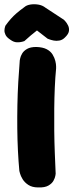

<svg xmlns="http://www.w3.org/2000/svg" viewBox="-46 -866 337 883"><path d="M130 -4Q102 -4 84.5 -15.5Q67 -27 58 -42Q49 -57 46 -68.5Q43 -80 43 -80Q39 -123 36.5 -172.5Q34 -222 33.5 -275Q33 -328 34 -382Q35 -436 38 -488.5Q41 -541 45 -589Q45 -589 47 -598.5Q49 -608 56 -620Q63 -632 78.5 -641Q94 -650 121 -650Q151 -649 169 -639.5Q187 -630 196 -615Q205 -600 208.5 -585.5Q212 -571 212 -561Q212 -551 212 -551Q208 -510 206 -463.5Q204 -417 203.5 -367Q203 -317 203.5 -265.5Q204 -214 206 -163.5Q208 -113 210 -67Q210 -67 208.5 -57.5Q207 -48 200 -35Q193 -22 176.5 -12.5Q160 -3 130 -4ZM2 -683Q-15 -694 -20.5 -705.5Q-26 -717 -25.5 -726.5Q-25 -736 -23 -742Q-21 -748 -21 -748Q-8 -766 4 -779.5Q16 -793 30.5 -805.5Q45 -818 67 -834Q76 -842 93 -845Q110 -848 129.5 -845Q149 -842 164 -830L248 -775Q248 -775 254.5 -768Q261 -761 267 -749Q273 -737 271 -723Q269 -709 252 -693Q241 -682 227 -679.5Q213 -677 201 -679.5Q189 -682 181 -685Q173 -688 173 -688L124 -726Q111 -716 95.5 -703Q80 -690 66 -677Q66 -677 56 -674Q46 -671 31.5 -671.5Q17 -672 2 -683Z"/></svg>

Font: Sour Gummy Black ExtraBold
Style: Regular
Weight: 800
Version: Version 1.000